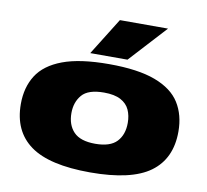

<svg xmlns="http://www.w3.org/2000/svg" viewBox="-86 -885 1067 990"><g transform="rotate(10 447.5 -390.0)"><path d="M35 -276Q35 -363 75 -426Q115 -489 205.5 -523Q296 -557 448 -557Q600 -557 690.5 -523Q781 -489 820.5 -426Q860 -363 860 -276Q860 -134 761.5 -62Q663 10 448 10Q233 10 134 -62Q35 -134 35 -276ZM300 -275Q300 -213 335 -176.5Q370 -140 448 -140Q526 -140 560.5 -176.5Q595 -213 595 -275Q595 -313 581.5 -343Q568 -373 535.5 -390.5Q503 -408 448 -408Q365 -408 332.5 -370Q300 -332 300 -275ZM342 -596 463 -790H715L537 -596Z"/></g></svg>

Font: Georama Extra Expanded ExtraBold
Style: Regular
Weight: 800
Width: 8
Designer: Jean-Baptiste Levee
Foundry: Production Type
Version: Version 1.000